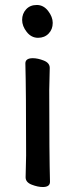

<svg xmlns="http://www.w3.org/2000/svg" viewBox="-20 -730 303 772"><path d="M133 -578Q106 -578 87.5 -601.5Q69 -625 69 -650Q69 -675 85 -692.5Q101 -710 128 -710Q155 -710 173.5 -686Q192 -662 192 -638Q192 -612 175.5 -595Q159 -578 133 -578ZM152 22Q132 22 107.5 12.5Q83 3 83 -17L85 -105Q85 -368 82 -475Q82 -496 112 -496Q132 -496 156 -486.5Q180 -477 180 -457L178 -368Q178 -105 181 1Q181 22 152 22Z"/></svg>

Font: LXGW ZhenKai
Style: Regular
Weight: 400
Designer: LXGW / Fontworks Inc.
Foundry: LXGW / Fontworks Inc.
Version: Version 0.800;June 8, 2025